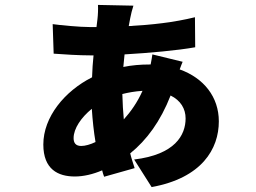

<svg xmlns="http://www.w3.org/2000/svg" viewBox="-20 -705 1040 780"><path d="M483 -220C480 -251 478 -285 477 -323C501 -329 528 -334 559 -336C538 -289 511 -251 483 -220ZM310 -112C287 -112 279 -125 279 -144C279 -183 310 -228 353 -263C356 -216 361 -170 368 -128C347 -118 326 -112 310 -112ZM599 -484C598 -475 595 -459 592 -443H587C551 -443 515 -440 481 -433C483 -450 484 -467 486 -484C588 -490 700 -500 773 -513L772 -635C687 -614 596 -604 503 -599C505 -610 507 -621 509 -631C513 -650 516 -664 522 -682L378 -685C379 -669 378 -644 376 -628L372 -595H348C302 -595 222 -603 194 -607L198 -487C237 -484 301 -480 348 -480H360C357 -452 355 -422 354 -391C243 -335 156 -230 156 -118C156 -17 216 12 284 12C319 12 358 3 395 -13C397 -4 400 5 403 13L527 -22C521 -41 514 -61 509 -82C576 -136 632 -212 673 -317C714 -297 734 -263 734 -224C734 -156 691 -77 525 -57L596 55C800 18 869 -100 869 -212C869 -311 808 -388 710 -423C715 -436 719 -448 722 -454Z"/></svg>

Font: Noto Sans Korean Black
Style: Bold
Weight: 900
Designer: Ryoko NISHIZUKA (kana & ideographs); Paul D. Hunt (Latin, Greek & Cyrillic); Wenlong ZHANG (bopomofo); Sandoll Communica
Foundry: Adobe Systems Incorporated
Version: Version 1.000;PS 1;hotconv 1.0.78;makeotf.lib2.5.61930